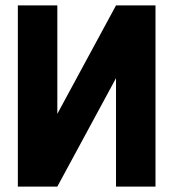

<svg xmlns="http://www.w3.org/2000/svg" viewBox="-20 -690 640 710"><path d="M555 -670H409L192 -269V-670H46V0H192L409 -401V0H555Z"/></svg>

Font: LT Wave Mono Black
Style: Regular
Weight: 900
Designer: Daniel Lyons
Version: Version 2.5 (Glyphs App)